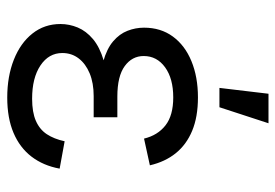

<svg xmlns="http://www.w3.org/2000/svg" viewBox="-142 -652 805 562"><g transform="rotate(90 261.0 -371.5)"><path d="M266.1 10.3Q204.1 10.3 155.3 -9Q106.4 -28.3 78.6 -63.5Q50.8 -98.6 50.8 -145.5Q50.8 -171.4 61 -196Q71.3 -220.7 94.7 -240.5Q118.2 -260.3 157.5 -272Q196.8 -283.7 254.9 -283.7H323.7V-242.7H261.7Q223.6 -242.7 195.3 -231Q167 -219.2 151.4 -198.7Q135.7 -178.2 135.7 -150.9Q135.7 -111.3 172.1 -86.9Q208.5 -62.5 269.5 -62.5Q309.1 -62.5 334.2 -73.5Q359.4 -84.5 373.3 -105.5Q387.2 -126.5 394 -157.7L474.1 -143.1Q465.3 -95.2 439 -60.8Q412.6 -26.4 369.4 -8.1Q326.2 10.3 266.1 10.3ZM256.3 -259.8Q199.2 -259.8 161.1 -270.5Q123 -281.2 101.3 -299.8Q79.6 -318.4 70.6 -341.8Q61.5 -365.2 61.5 -390.1Q61.5 -439 87.4 -474.4Q113.3 -509.8 159.4 -528.8Q205.6 -547.9 265.6 -547.9Q322.8 -547.9 363.3 -531Q403.8 -514.2 429 -482.9Q454.1 -451.7 464.4 -407.2L386.2 -390.1Q376.5 -430.2 347.4 -452.9Q318.4 -475.6 265.6 -475.6Q210.4 -475.6 177.5 -451.7Q144.5 -427.7 144.5 -389.2Q144.5 -355 174.1 -333.5Q203.6 -312 263.2 -312H323.7V-259.8ZM237.8 -610.8 254.9 -754.4H341.3L294.4 -610.8Z"/></g></svg>

Font: V-Inter
Style: Regular-375
Weight: 375
Designer: Rasmus Andersson
Foundry: rsms
Version: Version 4.000;git-4146feb